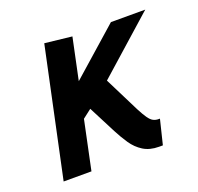

<svg xmlns="http://www.w3.org/2000/svg" viewBox="-97 -616 741 720"><g transform="rotate(-20 274.0 -256.0)"><path d="M392 -160 322 -300 548 -501H411L222 -334L257 -500L149 -512L40 0H151L192 -195L227 -222L283 -113Q298 -84 315.5 -58Q333 -32 358.5 -16Q384 0 421 0H436L460 -98H455Q443 -98 433.5 -103Q424 -108 414.5 -121.5Q405 -135 392 -160Z"/></g></svg>

Font: Advent Pro
Style: Italic
Weight: 400
Italic angle: -12°
Designer: VivaRado, Andreas Kalpakidis
Foundry: VivaRado, Andreas Kalpakidis
Version: Version 3.000